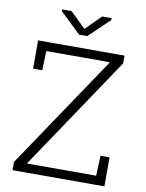

<svg xmlns="http://www.w3.org/2000/svg" viewBox="-97 -965 783 1032"><g transform="rotate(10 295.0 -448.5)"><path d="M44.4 0V-44.9L459.5 -662.1H112.3L108.4 -556.6H58.6V-710.9H530.3V-668.5L114.3 -48.8H492.2L496.6 -158.2H545.9V0ZM427.2 -897V-886.8L314.5 -779.3H270.5L156.8 -888.2V-897H208.5L293 -815L375.5 -897Z"/></g></svg>

Font: Roboto Slab LO Light
Style: Regular
Weight: 300
Designer: Google
Version: Version 2.000